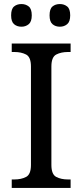

<svg xmlns="http://www.w3.org/2000/svg" viewBox="-20 -929 407 949"><path d="M38 0V-42H51Q85 -42 109 -54.5Q133 -67 133 -114V-600Q133 -647 109 -659.5Q85 -672 51 -672H38V-714H329V-672H316Q282 -672 258 -659.5Q234 -647 234 -600V-114Q234 -67 258 -54.5Q282 -42 316 -42H329V0ZM276 -797Q254 -797 239.5 -809.5Q225 -822 225 -853Q225 -885 239.5 -897Q254 -909 276 -909Q297 -909 312 -897Q327 -885 327 -853Q327 -822 312 -809.5Q297 -797 276 -797ZM86 -797Q64 -797 49.5 -809.5Q35 -822 35 -853Q35 -885 49.5 -897Q64 -909 86 -909Q107 -909 122 -897Q137 -885 137 -853Q137 -822 122 -809.5Q107 -797 86 -797Z"/></svg>

Font: Noto Serif Makasar
Style: Regular
Weight: 400
Designer: Sérgio Martins
Version: Version 1.001; ttfautohint (v1.8.4.7-5d5b)